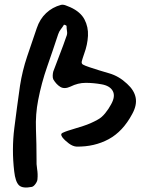

<svg xmlns="http://www.w3.org/2000/svg" viewBox="-20 -697 640 825"><path d="M117 106Q77 114 61.5 99Q46 84 41 39Q30 -55 41.5 -146.5Q53 -238 66 -329Q76 -393 96.5 -454Q117 -515 138 -576Q151 -615 178 -640.5Q205 -666 242 -676Q251 -678 262 -674Q273 -670 282 -666Q326 -646 343 -613.5Q360 -581 358 -543Q356 -505 342 -467Q334 -444 331.5 -434Q329 -424 336.5 -419.5Q344 -415 365 -408Q407 -394 449 -382Q491 -370 526 -337Q557 -309 563 -277Q569 -245 548 -207Q508 -132 447 -99Q386 -66 309 -67Q293 -68 276 -80.5Q259 -93 248 -107Q238 -121 248.5 -126Q259 -131 271 -135Q304 -145 337 -155.5Q370 -166 400 -183Q417 -192 432 -210.5Q447 -229 457 -248Q477 -283 464.5 -306Q452 -329 415 -335Q381 -341 348 -341Q315 -341 283 -325Q257 -313 239.5 -323.5Q222 -334 209 -356Q206 -363 206.5 -373Q207 -383 209 -390Q223 -428 237.5 -465Q252 -502 265 -540Q270 -551 268 -562.5Q266 -574 266 -586Q264 -588 261.5 -589Q259 -590 255 -591Q249 -581 241.5 -571.5Q234 -562 230 -550Q207 -480 182.5 -410Q158 -340 144 -267Q132 -206 134.5 -141.5Q137 -77 137 -13Q136 8 139.5 29.5Q143 51 141 72Q141 81 133 92.5Q125 104 117 106Z"/></svg>

Font: Mansalva
Style: Regular
Weight: 400
Designer: Carolina Short
Foundry: Carolina Short
Version: Version 2.112; ttfautohint (v1.8.4.7-5d5b)